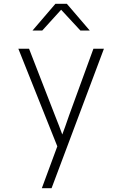

<svg xmlns="http://www.w3.org/2000/svg" viewBox="-20 -805 640 1005"><path d="M199 180 280 -39 76 -550H132L268 -200Q279 -172 290 -144Q301 -116 306 -101Q312 -116 322 -144.5Q332 -173 342 -202L469 -550H524L250 180ZM150 -645 270 -785H330L450 -645H401L300 -754L201 -645Z"/></svg>

Font: NKDuy Mono Thin
Style: Regular
Weight: 100
Monospace: yes
Designer: NKDuy
Foundry: NKDuy
Version: Version 2.251; ttfautohint (v1.8.4.7-5d5b)